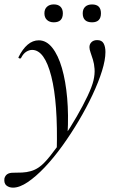

<svg xmlns="http://www.w3.org/2000/svg" viewBox="-78 -580 541 881"><path d="M-18.2 281Q-36.2 281 -48.3 271.3Q-60.4 261.6 -57.8 239.4Q-51.4 212.6 -18.2 212.6Q2.8 212.6 23.4 211.7Q44 210.8 63.6 205.2Q83.2 199.6 100.6 187.6Q122.6 172.6 151.8 136.1Q181 99.6 213 52.3Q245 5 273.9 -45Q302.8 -95 323.6 -138.9Q344.4 -182.8 351 -211Q357.6 -239.8 355.9 -263.7Q354.2 -287.6 348.3 -306.4Q342.4 -325.2 337.4 -339.4Q332.4 -353.6 332.4 -363.4Q332.4 -377.6 342 -386.8Q351.6 -396 368 -396Q389 -396 397.4 -380.9Q405.8 -365.8 405.8 -341.2Q405.8 -305.2 390.1 -254.7Q374.4 -204.2 346.7 -145.2Q319 -86.2 283.6 -26.4Q248.2 33.4 208.4 88.7Q168.6 144 127.8 187.1Q87 230.2 49.4 255.6Q11.8 281 -18.2 281ZM182.4 113.4Q188.2 -108.4 157.4 -229.7Q126.6 -351 69.4 -351Q56.4 -351 42.8 -342.8Q29.2 -334.6 18.8 -314.4Q16.8 -310.4 11.3 -311.9Q5.8 -313.4 6.8 -317.4Q25.6 -355.4 49 -375.2Q72.4 -395 99.6 -395Q135 -395 162 -360.9Q189 -326.8 206.2 -267.4Q223.4 -208 230.2 -130.4Q237 -52.8 232 35.2ZM168.8 -477.6Q149.4 -477.6 137.6 -488.5Q125.8 -499.4 125.8 -519Q125.8 -538.2 137.6 -549Q149.4 -559.8 168.8 -559.8Q189 -559.8 199.7 -549Q210.4 -538.2 210.4 -519Q210.4 -477.6 168.8 -477.6ZM344.4 -477.6Q301.6 -477.6 301.6 -519Q301.6 -538.2 312.9 -548.9Q324.2 -559.6 344.4 -559.6Q385.2 -559.6 385.2 -519Q385.2 -477.6 344.4 -477.6Z"/></svg>

Font: Cormorant Infant Light
Style: Italic
Weight: 300
Italic angle: -10°
Designer: Christian Thalmann (Catharsis Fonts)
Foundry: Catharsis Fonts
Version: Version 4.001